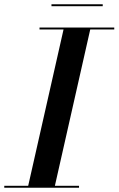

<svg xmlns="http://www.w3.org/2000/svg" viewBox="-61 -879 555 899"><path d="M180 -859H420V-850H180ZM-41 -9H71L236.5 -741H124V-750H474V-741H361.5L196 -9H309V0H-41Z"/></svg>

Font: Bodoni* 24pt Medium
Style: Italic
Weight: 500
Italic angle: -13°
Version: Version 2.3